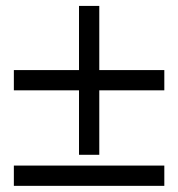

<svg xmlns="http://www.w3.org/2000/svg" viewBox="-20 -554 597 643"><path d="M530.3 0.5V68.4H26.4V0.5ZM244.6 -319.3V-534.2H312.5V-319.3H530.3V-251.5H312.5V-35.6H244.6V-251.5H26.4V-319.3Z"/></svg>

Font: XB Khoramshahr
Style: Regular
Weight: 400
Designer: Behnam
Foundry: Irmug
Version: Version 8.005 2009